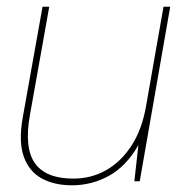

<svg xmlns="http://www.w3.org/2000/svg" viewBox="-20 -541 554 573"><path d="M195 12Q142 12 104.5 -8.5Q67 -29 51 -73.5Q35 -118 48 -191L107 -521H127L69 -196Q52 -99 84.5 -53.5Q117 -8 199 -8Q252 -8 296.5 -33Q341 -58 372.5 -106.5Q404 -155 416 -225L468 -521H488L397 0H381L393 -108Q357 -45 305.5 -16.5Q254 12 195 12Z"/></svg>

Font: DM Sans 10pt Thin
Style: Italic
Weight: 250
Italic angle: -10°
Version: Version 4.004;gftools[0.9.30]